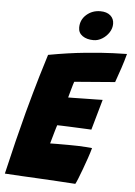

<svg xmlns="http://www.w3.org/2000/svg" viewBox="-73 -910 675 963"><g transform="rotate(5 265.0 -429.0)"><path d="M343 7Q296.5 4 250.2 1.2Q204 -1.5 157.5 -4Q115 -6 71.8 -8.5Q28.5 -11 -13.5 -13.5Q6.5 -100 26.2 -179.8Q46 -259.5 64.5 -329.5Q93.5 -436.5 116.2 -513.2Q139 -590 150.5 -625.5Q251 -644 335.2 -652.2Q419.5 -660.5 475.2 -662.5Q531 -664.5 544.5 -664.5Q535 -628.5 523.2 -593.2Q511.5 -558 497.5 -519L293 -502.5Q291 -498 287.8 -486.8Q284.5 -475.5 280.8 -462.2Q277 -449 274 -437.8Q271 -426.5 269.5 -421.5Q281 -421.5 298 -421.8Q315 -422 334.8 -422.5Q354.5 -423 374.5 -423.2Q394.5 -423.5 412.2 -423.8Q430 -424 443 -424.5L399.5 -271Q393 -271.5 375.5 -272.2Q358 -273 335.2 -274Q312.5 -275 290 -276Q267.5 -277 250.5 -277.5Q233.5 -278 227 -278Q225.5 -273.5 222.5 -264.2Q219.5 -255 216.5 -243.8Q213.5 -232.5 210 -221Q206.5 -209.5 204 -199.8Q201.5 -190 199.5 -184Q205 -184.5 233.8 -184.5Q262.5 -184.5 293.5 -184.5Q316.5 -184.5 338.5 -183.8Q360.5 -183 379.2 -181.8Q398 -180.5 411 -179Q405 -156.5 395 -127.5Q385 -98.5 374.5 -70Q364 -41.5 355.5 -20.5Q347 0.5 343 7ZM393 -866.5Q425.5 -866.5 443.8 -850.5Q462 -834.5 462 -809Q462 -786 448.8 -765.5Q435.5 -745 414.5 -732Q393.5 -719 371 -719Q337 -719 315.5 -734Q294 -749 294 -775.5Q294 -815 323.2 -840.8Q352.5 -866.5 393 -866.5Z"/></g></svg>

Font: Grandstander Thin ExtraBold
Style: Italic
Weight: 800
Italic angle: -15°
Version: Version 1.200